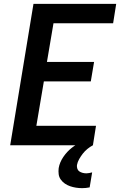

<svg xmlns="http://www.w3.org/2000/svg" viewBox="-20 -755 640 998"><path d="M33 0 154 -735H584L568 -634H258L224 -433H469L452 -332H208L169 -101H479L463 0ZM407 223Q391 223 375 220.5Q359 218 344.5 213Q330 208 317.5 199.5Q305 191 296 178.5Q287 166 285 150.5Q283 135 285 119Q290 89 309 61Q328 33 353.5 13Q379 -7 409 -20Q439 -33 469 -38L463 0Q448 8 434.5 19Q421 30 410.5 43.5Q400 57 391.5 72Q383 87 380 103Q379 113 382 122Q385 131 392.5 136Q400 141 409.5 143.5Q419 146 429 146Q436 146 443.5 144.5Q451 143 459 141L446 219Q436 221 426 222Q416 223 407 223Z"/></svg>

Font: Iosevka SS04 Extended
Style: Bold Italic
Weight: 700
Width: 7
Italic angle: -9°
Monospace: yes
Designer: Belleve Invis
Foundry: Belleve Invis
Version: Version 19.0.0; ttfautohint (v1.8.4)